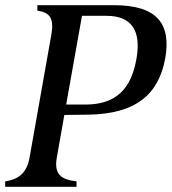

<svg xmlns="http://www.w3.org/2000/svg" viewBox="-40 -720 662 740"><path d="M-20 0H255V-21C193 -28 168 -50 179 -113L208 -277L297 -278C486 -280 572 -358 597 -496C620 -629 565 -700 399 -700H104V-679C152 -672 169 -650 158 -587L74 -113C63 -50 28 -28 -20 -21ZM215 -317 276 -659H371C472 -659 504 -596 486 -494C466 -378 408 -317 289 -317Z"/></svg>

Font: RL Madena Oblique
Style: Regular
Weight: 400
Italic angle: -10°
Designer: I Kadek Wantara Putra
Foundry: Roughlines ID
Version: Version 1.000;Glyphs 3.1.2 (3151)